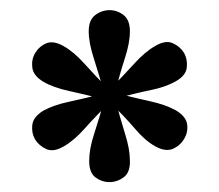

<svg xmlns="http://www.w3.org/2000/svg" viewBox="-20 -608 434 380"><path d="M344.4 -503.2Q351.6 -489.5 349.6 -473.8Q347.6 -458.1 327.4 -446.8Q307.3 -435.5 277 -429.4Q246.8 -423.4 200.8 -410.5L191.9 -425.8Q224.2 -458.1 245.6 -481.9Q266.9 -505.6 287.1 -516.9Q307.3 -529 321.8 -522.6Q336.3 -516.1 344.4 -503.2ZM344.4 -333.1Q336.3 -319.4 321.8 -313.3Q307.3 -307.3 287.1 -318.5Q266.9 -329.8 246.8 -353.6Q226.6 -377.4 192.7 -410.5L201.6 -425.8Q245.2 -414.5 276.6 -407.7Q308.1 -400.8 328.2 -389.5Q348.4 -377.4 350.4 -361.7Q352.4 -346 344.4 -333.1ZM196.8 -247.6Q181.5 -247.6 169 -256.9Q156.5 -266.1 156.5 -289.5Q156.5 -312.9 166.1 -342.3Q175.8 -371.8 188.7 -417.7H206.5Q217.7 -374.2 227.4 -343.5Q237.1 -312.9 237.1 -290.3Q237.9 -266.9 225 -257.3Q212.1 -247.6 196.8 -247.6ZM49.2 -332.3Q41.9 -346 44 -361.3Q46 -376.6 65.3 -388.7Q85.5 -400 116.1 -406.5Q146.8 -412.9 192.7 -425L201.6 -409.7Q169.4 -378.2 148 -354Q126.6 -329.8 106.5 -318.5Q86.3 -306.5 71.8 -312.9Q57.3 -319.4 49.2 -332.3ZM49.2 -502.4Q57.3 -516.1 71.4 -522.2Q85.5 -528.2 105.6 -516.9Q125.8 -505.6 146.8 -482.3Q167.7 -458.9 200.8 -425L191.9 -409.7Q149.2 -421 117.3 -427.8Q85.5 -434.7 66.1 -446Q46 -458.1 44 -473.8Q41.9 -489.5 49.2 -502.4ZM196.8 -587.9Q212.1 -587.9 224.6 -578.2Q237.1 -568.5 237.1 -546Q237.1 -523.4 227.4 -493.5Q217.7 -463.7 205.6 -417.7H187.9Q175.8 -461.3 165.7 -492.3Q155.6 -523.4 155.6 -546Q155.6 -568.5 168.5 -578.2Q181.5 -587.9 196.8 -587.9Z"/></svg>

Font: Playfair 9pt
Style: Bold
Weight: 700
Designer: Claus Eggers Sørensen
Foundry: Claus Eggers Sørensen
Version: Version 2.203